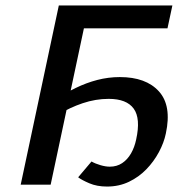

<svg xmlns="http://www.w3.org/2000/svg" viewBox="-20 -678 663 705"><path d="M56 0 196 -658H306L166 0ZM373 7Q336 7 308 -5Q280 -17 267 -27L316 -85Q330 -77 349 -71.5Q368 -66 383 -66Q409 -66 428.5 -79Q448 -92 461 -114.5Q474 -137 480 -166Q497 -243 471 -279Q445 -315 379 -315Q331 -315 283.5 -299Q236 -283 194 -257L179 -310Q219 -336 258 -355Q297 -374 337.5 -384.5Q378 -395 420 -395Q516 -395 563.5 -342.5Q611 -290 589 -188Q582 -154 563.5 -119.5Q545 -85 517.5 -56.5Q490 -28 453.5 -10.5Q417 7 373 7ZM228 -574 246 -658H613L595 -574Z"/></svg>

Font: Ysabeau SemiBold
Style: Italic
Weight: 600
Italic angle: -12°
Designer: Christian Thalmann (Catharsis Fonts)
Version: Version 2.002